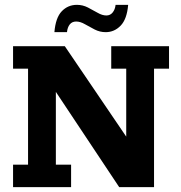

<svg xmlns="http://www.w3.org/2000/svg" viewBox="-20 -774 748 794"><path d="M34 0V-93H96V-490H34V-583H248L502 -209V-490H440V-583H679V-490H617V0H473L211 -394V-93H274V0ZM417 -641Q393 -641 371.5 -652Q350 -663 331 -674Q312 -685 295 -685Q278 -685 268.5 -673Q259 -661 257 -641H205Q210 -701 235.5 -727.5Q261 -754 298 -754Q322 -754 343.5 -743Q365 -732 384 -721Q403 -710 420 -710Q436 -710 446 -722.5Q456 -735 458 -754H510Q505 -695 479 -668Q453 -641 417 -641Z"/></svg>

Font: Rokkitt
Style: Bold
Weight: 700
Designer: Vernon Adams
Foundry: Vernon Adams
Version: Version 3.103